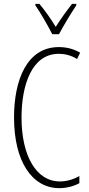

<svg xmlns="http://www.w3.org/2000/svg" viewBox="-20 -969 461 999"><path d="M252 -791H287C312 -838 348 -898 377 -941V-949H355C321 -905 297 -872 270 -829C245 -871 211 -918 185 -949H164V-941C188 -907 227 -840 252 -791ZM286 -689C315 -689 349 -682 381 -662L397 -695C362 -715 326 -724 286 -724C119 -724 53 -551 53 -358C53 -130 146 10 289 10C328 10 366 -1 393 -16V-53C370 -40 335 -25 291 -25C169 -25 92 -158 92 -357C92 -526 145 -689 286 -689Z"/></svg>

Font: Noto Sans Ethiopic ExtraCondensed ExtraLight
Style: Regular
Weight: 200
Width: 2
Designer: Monotype Design Team
Foundry: Monotype Imaging Inc.
Version: Version 2.102